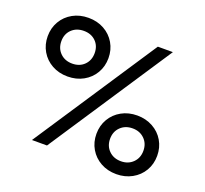

<svg xmlns="http://www.w3.org/2000/svg" viewBox="-140 -906 1255 1176"><g transform="rotate(20 487.5 -318.0)"><path d="M47 -548Q47 -602 72.5 -645.5Q98 -689 143 -714Q188 -739 245 -739Q302 -739 347 -714Q392 -689 417.5 -645.5Q443 -602 443 -548Q443 -494 417.5 -450.5Q392 -407 347 -382Q302 -357 245 -357Q188 -357 143 -382Q98 -407 72.5 -450.5Q47 -494 47 -548ZM703 -718H801L272 83H174ZM353 -548Q353 -595 323 -624.5Q293 -654 245 -654Q197 -654 166.5 -624.5Q136 -595 136 -548Q136 -501 166.5 -471Q197 -441 245 -441Q293 -441 323 -471Q353 -501 353 -548ZM532 -88Q532 -142 557.5 -185.5Q583 -229 628 -254Q673 -279 730 -279Q786 -279 831.5 -254Q877 -229 902.5 -185.5Q928 -142 928 -88Q928 -34 902.5 9.5Q877 53 831.5 78Q786 103 730 103Q673 103 628 78Q583 53 557.5 9.5Q532 -34 532 -88ZM838 -88Q838 -135 807.5 -165Q777 -195 730 -195Q682 -195 651.5 -165Q621 -135 621 -88Q621 -41 651.5 -11Q682 19 730 19Q777 19 807.5 -11Q838 -41 838 -88Z"/></g></svg>

Font: Gmarket Sans TTF Medium
Style: Regular
Weight: 500
Designer: Creative Director : Sungho Lee; Art Director : Kiwoong Choi; Project Manager : Sori Yang, Jongwook Yoon; Font Designer :
Foundry: Sandoll Inc.
Version: Version 1.000;hotconv 1.0.109;makeotfexe 2.5.65596